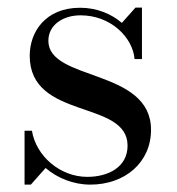

<svg xmlns="http://www.w3.org/2000/svg" viewBox="-20 -490 479 520"><path d="M63.5 10 103.5 -35C135.5 -7.5 179 10 224.5 10C318 10 389 -49.5 389 -138.5C389 -305 111 -269.5 111 -379.5C111 -422.5 150.5 -448.5 198 -448.5C280.5 -448.5 339.5 -388.5 344.5 -330H364.5V-469.5H347L310 -428C281.5 -452.5 242 -469 197 -469C102.5 -469 60.5 -403 60.5 -339C60.5 -164 325.5 -221 325.5 -95.5C325.5 -37 272.5 -11 216.5 -11C142.5 -11 77.5 -67.5 66.5 -136H46.5V10Z"/></svg>

Font: Bodoni* 11
Style: Regular
Weight: 400
Version: Version 2.3